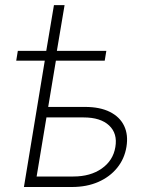

<svg xmlns="http://www.w3.org/2000/svg" viewBox="-20 -748 599 768"><path d="M44.9 -505.4 51.3 -544.4H405.3L398.9 -505.4ZM165 -544.4 195.8 -727.5H238.3L207.5 -544.4ZM162.1 -320.3H320.3Q379.9 -320.3 419.7 -300.3Q459.5 -280.3 476.6 -244.4Q493.7 -208.5 485.8 -160.6Q478 -112.8 448.7 -76.7Q419.4 -40.5 373.3 -20.3Q327.1 0 267.6 0H75.7L165 -541H209.5L126.5 -42H273.4Q341.8 -42 387.2 -74Q432.6 -106 441.4 -159.7Q450.7 -213.9 416.5 -246.1Q382.3 -278.3 314 -278.3H154.8Z"/></svg>

Font: Inter 17pt ExtraLight
Style: Italic
Weight: 250
Italic angle: -9.3988°
Version: Version 4.001;git-66647c0bb